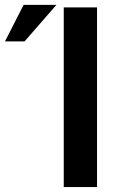

<svg xmlns="http://www.w3.org/2000/svg" viewBox="-49 -760 498 780"><path d="M210 0V-730H345.2V0ZM46.9 -740.2H180.2L50.8 -591.8H-28.8Z"/></svg>

Font: Miedinger*
Style: Bold
Weight: 700
Version: Version 001.000